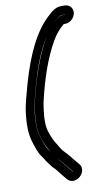

<svg xmlns="http://www.w3.org/2000/svg" viewBox="-104 -781 595 1068"><g transform="rotate(-10 193.0 -247.5)"><path d="M156 102C158 104 160 107 163 109C182 127 190 141 203 156L228 186L229 187H227C213 170 192 146 180 129C173 119 163 112 156 102ZM335 -682C335 -682 335 -681 334 -681H317C311 -681 305 -678 300 -675C263 -648 232 -613 207 -568C156 -477 117 -366 86 -235C83 -220 80 -206 78 -192C69 -127 69 -74 82 -35C94 0 103 22 113 37C119 46 124 55 129 64C125 56 119 47 110 36C99 21 87 -18 81 -36C69 -72 67 -124 77 -192C80 -216 91 -263 110 -330C155 -491 213 -598 275 -655C287 -666 297 -674 303 -678C308 -681 311 -682 315 -682H334ZM341 -732H322C288 -732 266 -710 243 -689C167 -619 109 -501 62 -336C43 -268 31 -221 27 -192C17 -120 18 -61 33 -15C41 10 53 50 69 70C77 80 81 88 83 91C89 103 106 123 113 134C120 144 131 151 138 161C151 179 174 205 187 222C194 231 208 237 221 237C248 237 275 213 279 186C281 173 278 161 269 151L243 120C230 104 219 89 201 71C181 52 172 28 156 5C151 -3 141 -24 130 -57C120 -85 119 -131 128 -192C130 -205 132 -218 135 -231C165 -359 202 -463 250 -548C269 -582 293 -610 319 -631H327C355 -631 381 -654 385 -682C389 -710 369 -732 341 -732Z"/></g></svg>

Font: AppleStorm
Style: CBoIta
Weight: 400
Foundry: Cannot Into Space Fonts
Version: Version 1.01